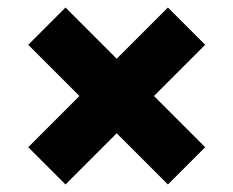

<svg xmlns="http://www.w3.org/2000/svg" viewBox="-20 -615 620 510"><path d="M154 -125 55 -224 191 -360 55 -496 154 -595 290 -459 426 -595 525 -496 389 -360 525 -224 426 -125 290 -261Z"/></svg>

Font: Golos Text VF
Style: Regular
Weight: 400
Designer: A.Korolkova, Vitaly Kuzmin
Foundry: ParaType Ltd
Version: Version 2.003